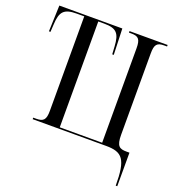

<svg xmlns="http://www.w3.org/2000/svg" viewBox="-160 -843 1090 1183"><g transform="rotate(20 384.5 -252.0)"><path d="M732 210H742V-10H722C677 -10 656 -21 656 -96V-629C656 -688 670 -704 717 -704H736V-714H486V-704H503C549 -704 563 -688 563 -629V-10H285V-704H324C405 -704 427 -678 432 -594L435 -543H445L439 -714H26L20 -543H30L33 -594C37 -678 61 -704 144 -704H193V-84C193 -26 178 -10 131 -10H111V0H592C700 0 732 36 732 210Z"/></g></svg>

Font: Noto Serif Display Condensed
Style: Regular
Weight: 400
Width: 3
Designer: Monotype Design Team
Foundry: Monotype Imaging Inc.
Version: Version 2.009